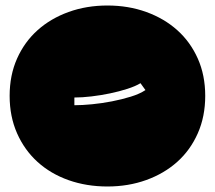

<svg xmlns="http://www.w3.org/2000/svg" viewBox="-20 -607 780 697"><path d="M15 -259Q15 -334 42 -394.5Q69 -455 116.5 -497.5Q164 -540 229 -563.5Q294 -587 370 -587Q446 -587 511 -563.5Q576 -540 623.5 -497.5Q671 -455 698 -394.5Q725 -334 725 -259Q725 -184 698 -123Q671 -62 623.5 -19.5Q576 23 511 46.5Q446 70 370 70Q294 70 229 47Q164 24 116.5 -19Q69 -62 42 -123Q15 -184 15 -259ZM508 -280 490 -305Q472 -294 442.5 -284.5Q413 -275 379.5 -268Q346 -261 312 -257Q278 -253 250 -253V-225Q278 -225 314 -228.5Q350 -232 386 -239Q422 -246 454.5 -256Q487 -266 508 -280Z"/></svg>

Font: ChangwonDangamAsac Bold
Style: Regular
Weight: 700
Designer: Choi Chi-young, Lee Youngbeen, Kim Jungjin, Yoon Jihee, Han Dohee
Foundry: YoonDesign Inc.
Version: Version 1.010;Build 20210623